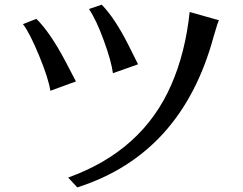

<svg xmlns="http://www.w3.org/2000/svg" viewBox="-20 -772 1040 821"><path d="M78.1 -668.9 135.7 -691.4Q195.3 -631.8 258.8 -511.7Q284.2 -462.9 304.7 -423.8L195.3 -383.8Q187.5 -436.5 147 -534.7Q106.4 -632.8 78.1 -668.9ZM271.5 -12.7Q588.9 -127 711.9 -408.2Q772.5 -545.9 791 -720.7L916 -685.5Q909.2 -669.9 903.8 -649.9Q898.4 -629.9 893.6 -616.2Q757.8 -113.3 310.5 29.3ZM360.4 -733.4 415 -752Q471.7 -693.4 528.3 -581.1L570.3 -497.1L462.9 -459Q456.1 -510.7 423.8 -599.1Q391.6 -687.5 360.4 -733.4Z"/></svg>

Font: GenEi LateGo v2
Style: Medium
Weight: 500
Designer: o_tamon (Modified)
Foundry: o_tamon / Adobe Systems Incorporated / FONT 910 / Philipp H. Poll
Version: Version 2.1;Original Version 1.004